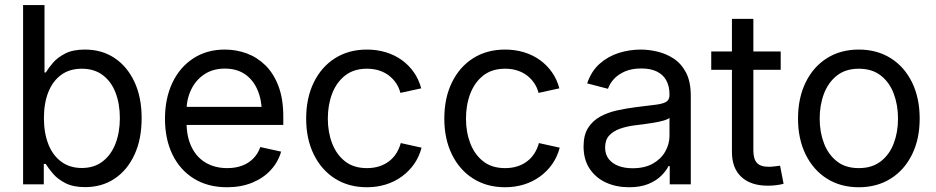

<svg xmlns="http://www.w3.org/2000/svg" viewBox="-20 -748 3799 779"><path d="M325.2 11.2Q277.8 11.2 246.3 -4.6Q214.8 -20.5 195.8 -42.5Q176.8 -64.5 165.5 -83H157.7V0H73.7V-727.5H160.6V-454.1H166Q176.8 -472.2 195.3 -493.7Q213.9 -515.1 244.9 -531Q275.9 -546.9 324.7 -546.9Q393.1 -546.9 444.6 -512.7Q496.1 -478.5 525.4 -416Q554.7 -353.5 554.7 -268.6Q554.7 -183.1 525.6 -120.4Q496.6 -57.6 445.1 -23.2Q393.6 11.2 325.2 11.2ZM312 -66.4Q361.8 -66.4 396.2 -92.8Q430.7 -119.1 448.5 -165Q466.3 -210.9 466.3 -269Q466.3 -327.1 448.7 -372.3Q431.2 -417.5 396.7 -443.4Q362.3 -469.2 312 -469.2Q262.2 -469.2 228 -444.1Q193.8 -418.9 176 -374Q158.2 -329.1 158.2 -269Q158.2 -209 176 -163.3Q193.8 -117.7 228.5 -92Q263.2 -66.4 312 -66.4Z M901.4 11.7Q823.2 11.7 766.6 -23.4Q710 -58.6 679.7 -121.1Q649.4 -183.6 649.4 -266.1Q649.4 -348.6 679.4 -412.1Q709.5 -475.6 764.4 -511.2Q819.3 -546.9 892.1 -546.9Q938 -546.9 980.5 -531.5Q1022.9 -516.1 1056.6 -483.2Q1090.3 -450.2 1109.9 -398.4Q1129.4 -346.7 1129.4 -274.9V-241.2H705.6V-314.5H1082L1042.5 -288.1Q1042.5 -341.3 1025.1 -382.3Q1007.8 -423.3 974.4 -446.5Q940.9 -469.7 892.1 -469.7Q843.8 -469.7 808.8 -446.3Q773.9 -422.9 755.4 -384Q736.8 -345.2 736.8 -298.8V-252.9Q736.8 -193.8 757.1 -151.9Q777.3 -109.9 814.7 -87.9Q852.1 -65.9 901.9 -65.9Q935.1 -65.9 961.7 -75.7Q988.3 -85.4 1007.3 -104.5Q1026.4 -123.5 1036.1 -151.4L1120.6 -132.8Q1108.4 -90.3 1078.1 -57.6Q1047.9 -24.9 1002.7 -6.6Q957.5 11.7 901.4 11.7Z M1468.8 11.7Q1395 11.7 1339.6 -23.2Q1284.2 -58.1 1253.2 -121.1Q1222.2 -184.1 1222.2 -266.6Q1222.2 -350.6 1253.2 -413.8Q1284.2 -477.1 1339.6 -512Q1395 -546.9 1468.8 -546.9Q1509.3 -546.9 1544.9 -536.1Q1580.6 -525.4 1609.4 -504.9Q1638.2 -484.4 1658.7 -455.3Q1679.2 -426.3 1689 -389.6L1604.5 -371.1Q1599.1 -392.6 1587.2 -410.4Q1575.2 -428.2 1558.1 -441.4Q1541 -454.6 1518.6 -461.9Q1496.1 -469.2 1468.8 -469.2Q1415.5 -469.2 1380.4 -441.7Q1345.2 -414.1 1327.6 -368.2Q1310.1 -322.3 1310.1 -266.6Q1310.1 -211.9 1327.6 -166.3Q1345.2 -120.6 1380.1 -93.3Q1415 -65.9 1468.8 -65.9Q1496.1 -65.9 1518.8 -73.2Q1541.5 -80.6 1559.1 -94.2Q1576.7 -107.9 1588.4 -126.7Q1600.1 -145.5 1606 -167.5L1690.4 -148.9Q1680.7 -111.8 1660.2 -82.5Q1639.6 -53.2 1610.6 -32Q1581.5 -10.7 1545.4 0.5Q1509.3 11.7 1468.8 11.7Z M2029.3 11.7Q1955.6 11.7 1900.1 -23.2Q1844.7 -58.1 1813.7 -121.1Q1782.7 -184.1 1782.7 -266.6Q1782.7 -350.6 1813.7 -413.8Q1844.7 -477.1 1900.1 -512Q1955.6 -546.9 2029.3 -546.9Q2069.8 -546.9 2105.5 -536.1Q2141.1 -525.4 2169.9 -504.9Q2198.7 -484.4 2219.2 -455.3Q2239.7 -426.3 2249.5 -389.6L2165 -371.1Q2159.7 -392.6 2147.7 -410.4Q2135.7 -428.2 2118.7 -441.4Q2101.6 -454.6 2079.1 -461.9Q2056.6 -469.2 2029.3 -469.2Q1976.1 -469.2 1940.9 -441.7Q1905.8 -414.1 1888.2 -368.2Q1870.6 -322.3 1870.6 -266.6Q1870.6 -211.9 1888.2 -166.3Q1905.8 -120.6 1940.7 -93.3Q1975.6 -65.9 2029.3 -65.9Q2056.6 -65.9 2079.3 -73.2Q2102.1 -80.6 2119.6 -94.2Q2137.2 -107.9 2148.9 -126.7Q2160.6 -145.5 2166.5 -167.5L2251 -148.9Q2241.2 -111.8 2220.7 -82.5Q2200.2 -53.2 2171.1 -32Q2142.1 -10.7 2106 0.5Q2069.8 11.7 2029.3 11.7Z M2532.2 11.7Q2480.5 11.7 2438.7 -7.3Q2397 -26.4 2372.3 -63.5Q2347.7 -100.6 2347.7 -153.8Q2347.7 -200.2 2366 -229Q2384.3 -257.8 2414.8 -274.7Q2445.3 -291.5 2482.7 -299.8Q2520 -308.1 2558.1 -313Q2607.4 -319.3 2637.5 -322.8Q2667.5 -326.2 2681.9 -334.2Q2696.3 -342.3 2696.3 -362.3V-365.7Q2696.3 -398.4 2683.3 -421.9Q2670.4 -445.3 2645 -457.8Q2619.6 -470.2 2582 -470.2Q2543.5 -470.2 2515.9 -458.3Q2488.3 -446.3 2470.9 -427.5Q2453.6 -408.7 2446.8 -387.7L2362.3 -409.7Q2378.9 -459 2412.6 -489Q2446.3 -519 2490 -533Q2533.7 -546.9 2580.1 -546.9Q2611.3 -546.9 2646.5 -538.8Q2681.6 -530.8 2712.6 -510.7Q2743.7 -490.7 2763.2 -453.9Q2782.7 -417 2782.7 -358.9V0H2697.3V-74.2H2692.4Q2683.1 -55.2 2663.1 -35.2Q2643.1 -15.1 2610.8 -1.7Q2578.6 11.7 2532.2 11.7ZM2546.4 -65.4Q2595.7 -65.4 2628.9 -84.2Q2662.1 -103 2679.2 -133.3Q2696.3 -163.6 2696.3 -196.8V-270Q2690.9 -264.2 2674.1 -259.3Q2657.2 -254.4 2635 -250.5Q2612.8 -246.6 2591.1 -243.9Q2569.3 -241.2 2554.2 -239.3Q2522.9 -235.4 2495.6 -225.8Q2468.3 -216.3 2451.7 -198.2Q2435.1 -180.2 2435.1 -149.4Q2435.1 -122.1 2449.5 -103.3Q2463.9 -84.5 2488.8 -75Q2513.7 -65.4 2546.4 -65.4Z M3147.5 -539.1V-464.8H2865.7V-539.1ZM2949.7 -671.4H3036.6V-137.7Q3036.6 -103 3051 -87.2Q3065.4 -71.3 3099.6 -71.3Q3108.4 -71.3 3121.3 -72.8Q3134.3 -74.2 3145 -75.7L3159.2 -2.4Q3145.5 1.5 3128.7 3.4Q3111.8 5.4 3095.7 5.4Q3025.9 5.4 2987.8 -30.3Q2949.7 -65.9 2949.7 -130.9Z M3464.4 11.7Q3390.6 11.7 3335.2 -23.2Q3279.8 -58.1 3248.8 -121.1Q3217.8 -184.1 3217.8 -266.6Q3217.8 -350.6 3248.8 -413.8Q3279.8 -477.1 3335.2 -512Q3390.6 -546.9 3464.4 -546.9Q3538.1 -546.9 3593.8 -512Q3649.4 -477.1 3680.4 -413.8Q3711.4 -350.6 3711.4 -266.6Q3711.4 -184.1 3680.4 -121.1Q3649.4 -58.1 3593.8 -23.2Q3538.1 11.7 3464.4 11.7ZM3464.4 -65.9Q3518.1 -65.9 3553.5 -93.3Q3588.9 -120.6 3606.2 -166.3Q3623.5 -211.9 3623.5 -266.6Q3623.5 -321.8 3606.2 -367.9Q3588.9 -414.1 3553.5 -441.7Q3518.1 -469.2 3464.4 -469.2Q3411.1 -469.2 3376 -441.7Q3340.8 -414.1 3323.2 -368.2Q3305.7 -322.3 3305.7 -266.6Q3305.7 -211.9 3323.2 -166.3Q3340.8 -120.6 3375.7 -93.3Q3410.6 -65.9 3464.4 -65.9Z"/></svg>

Font: Inter 18pt
Style: Regular
Weight: 400
Designer: Rasmus Andersson
Foundry: rsms
Version: Version 4.001;git-66647c0bb